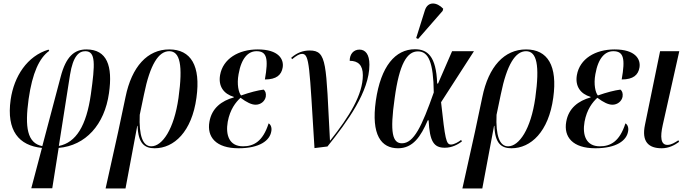

<svg xmlns="http://www.w3.org/2000/svg" viewBox="-20 -824 3888 1080"><path d="M156 235H274L310 8C461 -5 568 -122 593 -300C615 -453 582 -546 466 -546C399 -546 351 -507 321 -391L218 -2C133 -19 119 -108 141 -267C162 -414 201 -498 257 -538L253 -545C133 -509 59 -395 40 -264C15 -88 87 -5 216 8ZM374 -404C391 -509 424 -536 460 -536C519 -536 515 -464 491 -293C466 -117 408 -22 311 -3Z M574 236H686L752 -116H754C757 -17 793 10 850 10C959 10 1059 -83 1085 -274C1110 -454 1054 -546 932 -546C810 -546 721 -450 686 -278L645 -84ZM831 -1C783 -1 761 -61 766 -178L790 -293C824 -461 872 -536 932 -536C992 -536 1010 -459 984 -273C959 -97 893 -1 831 -1Z M1322 10C1441 10 1498 -34 1506 -85C1510 -104 1504 -123 1491 -130C1458 -26 1405 -1 1347 -1C1269 -1 1248 -65 1261 -139C1274 -209 1306 -249 1333 -274C1368 -248 1395 -235 1418 -235C1446 -235 1470 -254 1475 -280C1478 -300 1472 -313 1463 -320C1431 -316 1387 -305 1336 -287C1323 -302 1311 -348 1322 -407C1338 -499 1377 -536 1423 -536C1481 -536 1491 -495 1470 -377C1536 -377 1563 -403 1570 -444C1578 -491 1547 -546 1430 -546C1321 -546 1234 -493 1218 -402C1207 -339 1238 -296 1295 -279V-276C1227 -257 1171 -216 1158 -139C1143 -54 1194 10 1322 10Z M1749 9 1822 0C1934 -140 2058 -309 2058 -460C2058 -519 2035 -545 2002 -545C1969 -545 1947 -520 1947 -482C1995 -482 2021 -457 2021 -401C2021 -291 1945 -169 1838 -34H1836C1813 -466 1821 -540 1722 -540C1685 -540 1651 -528 1618 -499L1623 -491C1649 -512 1665 -521 1679 -521C1722 -521 1720 -452 1749 9Z M2332 -605 2470 -763 2473 -775C2438 -812 2387 -819 2370 -766L2321 -610ZM2219 10C2303 10 2347 -56 2386 -147H2391C2397 -28 2420 7 2482 7C2524 7 2556 -12 2578 -28L2574 -37C2560 -26 2535 -11 2517 -11C2489 -11 2484 -41 2461 -249L2646 -536H2523L2444 -354H2439C2434 -511 2382 -547 2314 -547C2204 -547 2122 -452 2094 -257C2067 -65 2124 10 2219 10ZM2241 -18C2188 -18 2172 -77 2200 -272C2226 -464 2269 -535 2331 -535C2390 -535 2418 -474 2420 -304C2353 -114 2308 -18 2241 -18Z M2581 236H2693L2759 -116H2761C2764 -17 2800 10 2857 10C2966 10 3066 -83 3092 -274C3117 -454 3061 -546 2939 -546C2817 -546 2728 -450 2693 -278L2652 -84ZM2838 -1C2790 -1 2768 -61 2773 -178L2797 -293C2831 -461 2879 -536 2939 -536C2999 -536 3017 -459 2991 -273C2966 -97 2900 -1 2838 -1Z M3329 10C3448 10 3505 -34 3513 -85C3517 -104 3511 -123 3498 -130C3465 -26 3412 -1 3354 -1C3276 -1 3255 -65 3268 -139C3281 -209 3313 -249 3340 -274C3375 -248 3402 -235 3425 -235C3453 -235 3477 -254 3482 -280C3485 -300 3479 -313 3470 -320C3438 -316 3394 -305 3343 -287C3330 -302 3318 -348 3329 -407C3345 -499 3384 -536 3430 -536C3488 -536 3498 -495 3477 -377C3543 -377 3570 -403 3577 -444C3585 -491 3554 -546 3437 -546C3328 -546 3241 -493 3225 -402C3214 -339 3245 -296 3302 -279V-276C3234 -257 3178 -216 3165 -139C3150 -54 3201 10 3329 10Z M3702 10C3742 10 3774 -7 3800 -26L3796 -35C3776 -22 3756 -9 3734 -9C3696 -9 3693 -54 3708 -121L3801 -536H3693L3608 -122C3588 -27 3628 10 3702 10Z"/></svg>

Font: Noto Serif Display Condensed Medium
Style: Italic
Weight: 500
Width: 3
Italic angle: -12°
Designer: Monotype Design Team
Foundry: Monotype Imaging Inc.
Version: Version 2.009